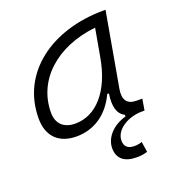

<svg xmlns="http://www.w3.org/2000/svg" viewBox="-133 -626 851 937"><g transform="rotate(-20 293.0 -157.5)"><path d="M418.9 206.5C439.9 206.5 460 203.6 474.1 197.8L465.8 144C456.1 147.5 442.4 150.9 426.3 150.9C393.1 150.9 375 135.3 375 105C375 44.9 450.2 4.9 516.6 4.9H531.2L541 -53.7H511.7C461.9 -53.7 442.9 -82 452.1 -135.7L520.5 -522.5H511.2C237.3 -522.5 32.2 -370.1 32.2 -135.3C32.2 -43 85 10.3 177.7 10.3C269.5 10.3 344.7 -41 387.7 -133.3H396.5C386.7 -67.4 397.5 -27.3 434.1 -8.3V0C358.9 21.5 319.8 74.2 319.8 124C319.8 177.7 354 206.5 418.9 206.5ZM192.9 -50.8C133.8 -50.8 98.6 -83.5 98.6 -141.1C98.6 -309.6 236.3 -435.5 442.9 -458L417 -312.5C387.7 -145.5 300.8 -50.8 192.9 -50.8Z"/></g></svg>

Font: Cascadia Mono PL Light
Style: Italic
Weight: 300
Italic angle: -10°
Monospace: yes
Designer: Aaron Bell
Foundry: Saja Typeworks
Version: Version 2404.023